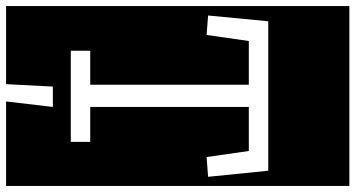

<svg xmlns="http://www.w3.org/2000/svg" viewBox="-301 -668 1170 632"><g transform="rotate(90 284.0 -352.0)"><path d="M-12 213V-917H580V213H302L320 59H253L245 213ZM485 -447 550 -452 530 -650H38L19 -452L83 -447L103 -586H247V-64H135V0H435V-64H320V-586H465Z"/></g></svg>

Font: Zilla Slab Highlight Regular
Style: Regular
Weight: 400
Designer: Typotheque Type Foundry
Foundry: Typotheque type foundry
Version: Version 1.1; 2017; ttfautohint (v1.6)